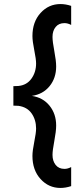

<svg xmlns="http://www.w3.org/2000/svg" viewBox="-20 -733 388 947"><path d="M331 185Q304 194 278 194Q220 194 180 150Q140 106 140 36Q140 11 149 -33.5Q158 -78 158 -99Q158 -142 136 -173.5Q114 -205 71 -211Q62 -212 46 -212V-308Q60 -308 71 -309Q112 -313 135 -345Q158 -377 158 -420Q158 -441 149 -485.5Q140 -530 140 -555Q140 -625 180 -669Q220 -713 278 -713Q304 -713 331 -704V-610Q314 -619 298 -619Q270 -619 254.5 -600Q239 -581 239 -551Q239 -528 248 -480.5Q257 -433 257 -405Q257 -348 224.5 -308Q192 -268 137 -260Q192 -252 224.5 -211.5Q257 -171 257 -114Q257 -86 248 -38.5Q239 9 239 31Q239 61 254.5 80.5Q270 100 298 100Q314 100 331 91Z"/></svg>

Font: Hind Madurai Medium
Style: Regular
Weight: 500
Designer: Jyotish Sonowal
Foundry: Indian Type Foundry
Version: Version 1.001;PS 1.0;hotconv 1.0.86;makeotf.lib2.5.63406; tt